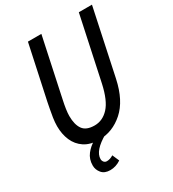

<svg xmlns="http://www.w3.org/2000/svg" viewBox="-209 -804 1004 1114"><g transform="rotate(-30 292.5 -247.5)"><path d="M57 -180Q57 -205 61.5 -235.5Q66 -266 71.5 -292.5Q77 -319 79 -331L156 -690H246L169 -329Q167 -318 161.5 -293.5Q156 -269 152 -242Q148 -215 148 -196Q148 -138 170.5 -106.5Q193 -75 249 -75Q303 -75 343.5 -119Q384 -163 406 -264L497 -690H585L491 -248Q463 -117 391.5 -53.5Q320 10 231 10Q171 10 132.5 -15.5Q94 -41 75.5 -84Q57 -127 57 -180ZM122 121Q122 78 146 47.5Q170 17 201 0H277Q180 55 180 111Q180 122 187 131Q194 140 207 140Q228 140 250 126L270 172Q236 195 198 195Q160 195 141 172Q122 149 122 121Z"/></g></svg>

Font: Radio Canada Condensed
Style: Italic
Weight: 400
Width: 3
Italic angle: -12°
Designer: Charles Daoud, Etienne Aubert Bonn, Alexandre Saumier Demers, Jacques Le Bailly
Foundry: Radio-Canada
Version: Version 2.104; ttfautohint (v1.8.4.7-5d5b);gftools[0.9.28.de